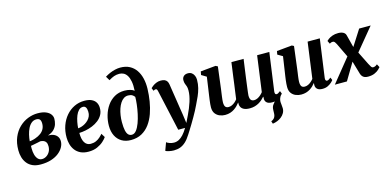

<svg xmlns="http://www.w3.org/2000/svg" viewBox="-91 -1397 4507 2214"><g transform="rotate(-15 2162.5 -289.5)"><path d="M237 11Q180.5 11 140.8 -7Q101 -25 76 -56.8Q51 -88.5 39.5 -128.8Q28 -169 28 -213Q28 -300.5 56 -367Q84 -433.5 130.8 -478.2Q177.5 -523 235 -545.8Q292.5 -568.5 351 -568.5Q411 -568.5 449.2 -552.5Q487.5 -536.5 505.5 -511.2Q523.5 -486 523.5 -458.5Q523.5 -427 513.8 -394.5Q504 -362 478 -334.5Q452 -307 402.5 -290.5Q443.5 -290.5 471.5 -277.8Q499.5 -265 514.2 -242.2Q529 -219.5 529 -188Q529 -153 510 -118Q491 -83 454 -53.5Q417 -24 362.5 -6.5Q308 11 237 11ZM267.5 -45Q295 -45 320 -60.8Q345 -76.5 360.8 -104.5Q376.5 -132.5 376.5 -169Q376.5 -200 365.8 -217.2Q355 -234.5 337.2 -241.2Q319.5 -248 299 -248.5Q291.5 -247 282.5 -245Q273.5 -243 263.8 -241Q254 -239 243.5 -237Q228.5 -234 213.5 -231Q198.5 -228 182 -225.5Q181.5 -217.5 181.5 -209Q181.5 -200.5 181.5 -192Q181.5 -152.5 190.8 -119Q200 -85.5 219.2 -65.2Q238.5 -45 267.5 -45ZM182 -280Q194.5 -281 205.8 -283.2Q217 -285.5 228.2 -288.2Q239.5 -291 250.5 -295Q291 -309 318.5 -329.8Q346 -350.5 360 -378.2Q374 -406 374 -440Q374 -474.5 361 -489.8Q348 -505 320 -505Q286.5 -505 261.5 -484.2Q236.5 -463.5 220 -429.8Q203.5 -396 194.2 -356.5Q185 -317 182 -280Z M1030.5 -103.5Q1017 -82.5 987.2 -55.5Q957.5 -28.5 912.8 -8.5Q868 11.5 809 11.5Q752.5 11.5 713.2 -7.5Q674 -26.5 649.8 -58.5Q625.5 -90.5 614.5 -130.5Q603.5 -170.5 603.5 -211.5Q603 -288 626.2 -353Q649.5 -418 691 -466.2Q732.5 -514.5 788.5 -541.5Q844.5 -568.5 909.5 -568.5Q962.5 -568.5 996 -552.5Q1029.5 -536.5 1045.8 -508.8Q1062 -481 1062.5 -446.5Q1064 -398.5 1044.2 -362.5Q1024.5 -326.5 991.2 -300.8Q958 -275 917.5 -258.5Q877 -242 835.8 -234Q794.5 -226 759.5 -225Q759 -189 764.8 -160.2Q770.5 -131.5 782.5 -111.2Q794.5 -91 812.8 -80.2Q831 -69.5 854.5 -69.5Q891 -69.5 918.5 -81.8Q946 -94 966.5 -112.5Q987 -131 1002 -149.5ZM877 -505Q847 -505 825.8 -483.5Q804.5 -462 790.8 -427.8Q777 -393.5 769.5 -354.5Q762 -315.5 760 -280Q779 -281 801.5 -288Q824 -295 845.8 -308Q867.5 -321 885.5 -339.5Q903.5 -358 913.8 -382.2Q924 -406.5 922.5 -435.5Q921.5 -470 910 -487.5Q898.5 -505 877 -505Z M1315 8.5Q1252 8.5 1206 -18.8Q1160 -46 1134.8 -96.5Q1109.5 -147 1109.5 -216Q1109.5 -278.5 1127.2 -340Q1145 -401.5 1180 -451.5Q1215 -501.5 1266.5 -531.5Q1318 -561.5 1386 -561.5Q1424.5 -561.5 1456.5 -552Q1488.5 -542.5 1501.5 -529.5Q1505.5 -595.5 1497 -640.8Q1488.5 -686 1471.2 -713.2Q1454 -740.5 1430.2 -752.5Q1406.5 -764.5 1379 -764.5Q1346 -764.5 1317.2 -754.5Q1288.5 -744.5 1253 -722.5L1224 -771.5Q1252.5 -789.5 1283.5 -802.8Q1314.5 -816 1346.5 -823.5Q1378.5 -831 1408.5 -831Q1473 -831 1519.2 -806.5Q1565.5 -782 1595.2 -738.8Q1625 -695.5 1638.8 -637.5Q1652.5 -579.5 1650.5 -513Q1648.5 -440 1636.5 -366Q1624.5 -292 1600.8 -224.8Q1577 -157.5 1538.5 -105Q1500 -52.5 1444.8 -22Q1389.5 8.5 1315 8.5ZM1340 -48Q1370.5 -48 1394.2 -78.2Q1418 -108.5 1436 -157Q1454 -205.5 1466 -261.5Q1478 -317.5 1484 -370Q1490 -422.5 1490 -459.5Q1478.5 -475 1466 -483.2Q1453.5 -491.5 1440.2 -494.2Q1427 -497 1412.5 -497Q1384 -497 1360.8 -481.5Q1337.5 -466 1319.8 -438.5Q1302 -411 1290 -375.5Q1278 -340 1271.8 -299.8Q1265.5 -259.5 1265.5 -218Q1265.5 -154.5 1274 -117.2Q1282.5 -80 1299.2 -64Q1316 -48 1340 -48Z M1761.5 -455Q1758 -471.5 1752.8 -477.5Q1747.5 -483.5 1740 -483.5Q1733 -483.5 1726.2 -481Q1719.5 -478.5 1712 -473L1698 -508Q1703.5 -514.5 1720.8 -528.2Q1738 -542 1764.2 -553.8Q1790.5 -565.5 1821 -565.5Q1849.5 -565.5 1867.5 -557.5Q1885.5 -549.5 1895.2 -534.2Q1905 -519 1908.5 -497Q1915.5 -450 1923 -402.8Q1930.5 -355.5 1937.8 -308Q1945 -260.5 1952.2 -213.2Q1959.5 -166 1967 -119L1981 -17L2020.5 -98Q2038 -134.5 2052.8 -170.5Q2067.5 -206.5 2078.5 -241.2Q2089.5 -276 2095.8 -309.5Q2102 -343 2102 -374Q2102 -405 2095.5 -423.2Q2089 -441.5 2082.2 -458.2Q2075.5 -475 2075.5 -501.5Q2075.5 -529 2093.8 -547.2Q2112 -565.5 2146 -565.5Q2174 -565.5 2192.2 -551.2Q2210.5 -537 2219.8 -514.2Q2229 -491.5 2229 -467Q2229 -415 2217.2 -369Q2205.5 -323 2186 -278.8Q2166.5 -234.5 2143 -187.5Q2130 -159 2112.2 -125.8Q2094.5 -92.5 2074.5 -57.8Q2054.5 -23 2034.8 9.8Q2015 42.5 1997.5 70.5Q1980 98.5 1967 118.5Q1936 168.5 1904.2 197.8Q1872.5 227 1837.8 239.5Q1803 252 1761.5 252Q1733.5 252 1703.2 245.2Q1673 238.5 1663 231L1697.5 137Q1708 147 1734.2 156.2Q1760.5 165.5 1786.5 165.5Q1817 165.5 1844.2 151.8Q1871.5 138 1898 109.2Q1924.5 80.5 1952 34.5H1870.5Z M2942.5 249.5 2932 218.5Q2954 209.5 2965.2 197.5Q2976.5 185.5 2982 168.5Q2986.5 154.5 2986.8 136.5Q2987 118.5 2988 98.5Q2988.5 60 3006.8 37.2Q3025 14.5 3040 -5L3121.5 -49.5Q3107 -31 3099.8 -11.5Q3092.5 8 3092.5 30.5Q3092.5 45 3095.8 66Q3099 87 3099 107Q3099 137 3085 162.5Q3071 188 3046 207.5Q3024.5 224 2998 234.8Q2971.5 245.5 2942.5 249.5ZM2468 -288.5Q2465 -268 2462 -246Q2459 -224 2456.2 -203.5Q2453.5 -183 2451.8 -165.8Q2450 -148.5 2450 -137Q2450 -99 2462.5 -83.5Q2475 -68 2500.5 -68Q2521 -68 2540.5 -77Q2560 -86 2576.8 -100.5Q2593.5 -115 2606.5 -132Q2612 -174 2618 -217.5Q2624 -261 2630 -304Q2635.5 -346.5 2641.2 -389.8Q2647 -433 2653 -475.5Q2659 -518 2664.5 -560H2810Q2802.5 -505.5 2794.5 -449Q2786.5 -392.5 2779.5 -340Q2772.5 -287.5 2767 -244.2Q2761.5 -201 2758 -172.8Q2754.5 -144.5 2754.5 -137Q2754.5 -99 2767.5 -83.5Q2780.5 -68 2805 -68Q2826 -68 2846 -77.8Q2866 -87.5 2883.2 -102.8Q2900.5 -118 2913.5 -135L2971.5 -560H3117L3054 -105Q3052 -85.5 3057.2 -76.8Q3062.5 -68 3073 -68Q3082 -68 3091.2 -73Q3100.5 -78 3119 -92L3132 -60Q3127 -51.5 3109.8 -34.8Q3092.5 -18 3064.5 -4Q3036.5 10 3000 10Q2952.5 10 2932 -11.8Q2911.5 -33.5 2917.5 -68L2915.5 -81Q2902 -65 2884.2 -48.8Q2866.5 -32.5 2844 -19.2Q2821.5 -6 2794.2 2Q2767 10 2734.5 10Q2691 10 2664.8 -2.5Q2638.5 -15 2627.8 -37Q2617 -59 2620 -86L2618.5 -89.5Q2605.5 -72.5 2588.8 -55.2Q2572 -38 2550 -23Q2528 -8 2500.5 1Q2473 10 2438.5 10Q2407.5 10 2376.2 -1.8Q2345 -13.5 2323.5 -41Q2302 -68.5 2301.5 -115Q2301.5 -132.5 2303.5 -154Q2305.5 -175.5 2308.5 -199Q2311.5 -222.5 2315 -246.2Q2318.5 -270 2321.5 -291L2347.5 -471L2288 -507L2295.5 -548L2476.5 -565.5L2501 -553Z M3347.5 10Q3316.5 10 3285 -1.8Q3253.5 -13.5 3232.2 -41Q3211 -68.5 3210.5 -115Q3210.5 -132.5 3212 -153.5Q3213.5 -174.5 3216.5 -197.8Q3219.5 -221 3223 -244.8Q3226.5 -268.5 3230 -291L3257 -472L3197.5 -507L3205 -547.5L3386.5 -565L3410 -553L3377 -288.5Q3374.5 -267 3371.2 -245Q3368 -223 3365.2 -203Q3362.5 -183 3360.8 -166Q3359 -149 3359 -137Q3359 -112 3364.5 -96.8Q3370 -81.5 3381 -74.8Q3392 -68 3409.5 -68Q3430 -68 3449.8 -77Q3469.5 -86 3486.2 -100.8Q3503 -115.5 3516 -131.5L3574.5 -561H3720L3656.5 -105Q3654 -85.5 3659.8 -76.8Q3665.5 -68 3675.5 -68Q3684.5 -68 3693.8 -73Q3703 -78 3721 -92L3734.5 -60Q3729.5 -51.5 3712 -34.8Q3694.5 -18 3666.5 -4Q3638.5 10 3602 10Q3563.5 10 3543.8 -4.8Q3524 -19.5 3520 -44.5Q3520 -47.5 3519.8 -51.5Q3519.5 -55.5 3519.5 -60.2Q3519.5 -65 3520.2 -69.8Q3521 -74.5 3521.5 -79L3519.5 -80Q3507 -64 3490.5 -48Q3474 -32 3453 -18.8Q3432 -5.5 3405.8 2.2Q3379.5 10 3347.5 10Z M4144.5 10Q4121 10 4104.5 3.5Q4088 -3 4077.8 -15.2Q4067.5 -27.5 4061.5 -44L3997.5 -263.5L4046.5 -256.5L3893.5 0H3749.5L4013 -326L4000.5 -222L3893 -446Q3886.5 -459.5 3877.2 -471.8Q3868 -484 3855.5 -484Q3842 -484 3833.2 -481Q3824.5 -478 3815.5 -472L3797.5 -509Q3802.5 -515 3820.8 -528.8Q3839 -542.5 3869.2 -553.8Q3899.5 -565 3940 -565Q3964.5 -565 3983 -559Q4001.5 -553 4013.5 -541.8Q4025.5 -530.5 4029 -514L4083 -303.5L4034 -311.5L4187.5 -552.5H4325L4067 -239.5L4079 -343L4183.5 -132.5Q4194 -112.5 4204.2 -95.8Q4214.5 -79 4230 -79Q4239 -79 4249.8 -82.8Q4260.5 -86.5 4278.5 -101L4299 -62.5Q4294 -55.5 4275.8 -37.8Q4257.5 -20 4224.8 -5Q4192 10 4144.5 10Z"/></g></svg>

Font: Merriweather 24pt ExtraBold
Style: Italic
Weight: 800
Italic angle: -7.8°
Version: Version 2.101